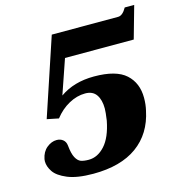

<svg xmlns="http://www.w3.org/2000/svg" viewBox="-110 -832 874 939"><g transform="rotate(-15 327.0 -363.0)"><path d="M34 -110Q34 -118 35 -121Q42 -157 66 -176.5Q90 -196 116 -196Q135 -196 148 -185.5Q161 -175 163 -156Q167 -114 178 -93.5Q189 -73 204 -67.5Q219 -62 244 -62Q289 -62 325.5 -102Q362 -142 378 -224Q384 -266 384 -284Q384 -328 366 -354Q348 -380 310 -380Q268 -380 227 -357.5Q186 -335 155 -295L96 -307L227 -700H563Q586 -700 606 -736H654L608 -573H260L200 -399Q271 -449 373 -449Q485 -449 534 -404.5Q583 -360 583 -285Q583 -251 576 -222Q553 -110 470 -50Q387 10 248 10Q166 10 118 -10Q70 -30 52 -57Q34 -84 34 -110Z"/></g></svg>

Font: Taviraj Black
Style: Italic
Weight: 900
Italic angle: -12°
Designer: Katatrad Team
Foundry: CadsonDemak
Version: Version 1.001